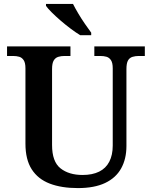

<svg xmlns="http://www.w3.org/2000/svg" viewBox="-20 -951 776 981"><path d="M378 10Q294 10 234 -13Q174 -36 142 -86Q110 -136 110 -217V-602Q110 -630 101 -643.5Q92 -657 78 -661Q64 -665 47 -665H16V-714H340V-665H309Q292 -665 277.5 -660.5Q263 -656 254.5 -642Q246 -628 246 -598V-210Q246 -125 289 -91Q332 -57 402 -57Q452 -57 486.5 -74Q521 -91 538.5 -125Q556 -159 556 -207V-602Q556 -630 547 -643.5Q538 -657 524 -661Q510 -665 493 -665H462V-714H720V-665H688Q672 -665 657 -660.5Q642 -656 634 -642Q626 -628 626 -598V-205Q626 -139 599 -90.5Q572 -42 517 -16Q462 10 378 10ZM390 -771Q367 -785 341 -804.5Q315 -824 289.5 -846Q264 -868 244 -888Q224 -908 215 -921V-931H353Q364 -909 380 -882Q396 -855 414 -829Q432 -803 446 -784V-771Z"/></svg>

Font: Noto Serif Armenian SemiBold
Style: Regular
Weight: 600
Version: Version 2.007